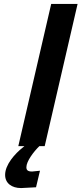

<svg xmlns="http://www.w3.org/2000/svg" viewBox="-20 -742 414 975"><path d="M207 0 374 -722H240L73 0H104L97 6C56 38 6 94 6 146C6 189 40 213 87 213L163 209L183 125L143 129C120 129 114 121 114 107C114 77 151 28 180 0Z"/></svg>

Font: Perun SemiBold Italic
Style: Regular
Weight: 400
Italic angle: -12°
Foundry: Copyright (c) Stefan Peev, Context Ltd, 2016
Version: Version 1.026